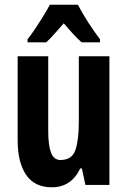

<svg xmlns="http://www.w3.org/2000/svg" viewBox="-20 -786 541 816"><path d="M445 -547V0H343L328 -70H321Q283 10 200 10Q127 10 91 -43Q55 -96 55 -190V-547H185V-229Q185 -168 197 -137Q209 -106 237 -106Q286 -106 300.5 -148.5Q315 -191 315 -269V-547ZM311 -766Q328 -733 352.5 -694.5Q377 -656 405 -619V-606H327Q310 -621 291 -641.5Q272 -662 251 -687Q229 -662 210 -640.5Q191 -619 176 -606H97V-619Q113 -639 131 -666Q149 -693 165.5 -720Q182 -747 192 -766Z"/></svg>

Font: Noto Sans Armenian ExtraCondensed
Style: Bold
Weight: 700
Width: 2
Designer: Monotype Design Team
Foundry: Monotype Imaging Inc.
Version: Version 2.008; ttfautohint (v1.8.4.7-5d5b)